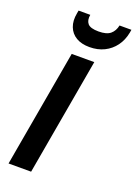

<svg xmlns="http://www.w3.org/2000/svg" viewBox="-174 -1010 764 1079"><g transform="rotate(20 208.0 -471.0)"><path d="M24 0 147 -700H282L159 0ZM227 -770Q179 -770 147 -789Q115 -808 101.5 -843Q88 -878 97 -925L100 -942H170Q164 -908 180 -889Q196 -870 245 -870Q293 -870 315.5 -889Q338 -908 345 -942H416L413 -924Q404 -877 378.5 -842.5Q353 -808 314.5 -789Q276 -770 227 -770Z"/></g></svg>

Font: DM Sans 20pt
Style: Bold Italic
Weight: 700
Italic angle: -10°
Version: Version 4.004;gftools[0.9.30]